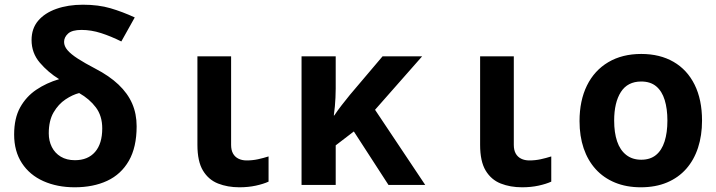

<svg xmlns="http://www.w3.org/2000/svg" viewBox="-20 -785 3040 815"><path d="M297 10Q223 10 164.5 -16Q106 -42 73 -92.5Q40 -143 40 -214Q40 -283 65.5 -329Q91 -375 134 -404Q177 -433 231 -449Q184 -478 149 -519Q114 -560 114 -615Q114 -664 142 -697Q170 -730 219.5 -747.5Q269 -765 332 -765Q398 -765 449 -750Q500 -735 552 -711L495 -609Q451 -631 409 -644.5Q367 -658 326 -658Q286 -658 269 -642.5Q252 -627 252 -607Q252 -589 266.5 -572Q281 -555 310.5 -536Q340 -517 384 -494Q444 -463 483 -426Q522 -389 541 -345.5Q560 -302 560 -249Q560 -160 527 -102.5Q494 -45 435 -17.5Q376 10 297 10ZM298 -105Q353 -105 383.5 -140Q414 -175 414 -240Q414 -293 387 -329Q360 -365 316 -390Q288 -383 258 -363Q228 -343 207.5 -308Q187 -273 187 -219Q187 -187 200 -161Q213 -135 238 -120Q263 -105 298 -105Z M996 10Q946 10 905.5 -6Q865 -22 841.5 -61Q818 -100 818 -170V-546H961V-170Q961 -148 969 -133.5Q977 -119 992 -111.5Q1007 -104 1027 -104Q1052 -104 1075 -109Q1098 -114 1120 -121V-14Q1098 -4 1066 3Q1034 10 996 10Z M1260 0V-546H1405V-409Q1405 -389 1404 -370.5Q1403 -352 1401.5 -334Q1400 -316 1397 -295H1399Q1413 -316 1430 -338Q1447 -360 1465 -382L1604 -546H1772L1572 -319L1785 0H1629L1482 -227L1405 -168V0Z M2196 10Q2146 10 2105.5 -6Q2065 -22 2041.5 -61Q2018 -100 2018 -170V-546H2161V-170Q2161 -148 2169 -133.5Q2177 -119 2192 -111.5Q2207 -104 2227 -104Q2252 -104 2275 -109Q2298 -114 2320 -121V-14Q2298 -4 2266 3Q2234 10 2196 10Z M2700 10Q2639 10 2590.5 -10Q2542 -30 2508.5 -67Q2475 -104 2457.5 -155.5Q2440 -207 2440 -271Q2440 -358 2471.5 -422Q2503 -486 2562 -521Q2621 -556 2702 -556Q2781 -556 2839 -522.5Q2897 -489 2928.5 -425.5Q2960 -362 2960 -273Q2960 -210 2943 -158Q2926 -106 2893 -68.5Q2860 -31 2811.5 -10.5Q2763 10 2700 10ZM2702 -107Q2740 -107 2764.5 -127Q2789 -147 2801 -184.5Q2813 -222 2813 -273Q2813 -323 2801.5 -360.5Q2790 -398 2765.5 -418.5Q2741 -439 2702 -439Q2644 -439 2615.5 -394.5Q2587 -350 2587 -273Q2587 -222 2599.5 -185Q2612 -148 2638 -127.5Q2664 -107 2702 -107Z"/></svg>

Font: Noto Sans Mono
Style: Bold
Weight: 700
Designer: Monotype Design Team
Foundry: Monotype Imaging Inc.
Version: Version 2.014